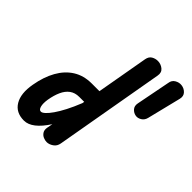

<svg xmlns="http://www.w3.org/2000/svg" viewBox="-236 -1116 1310 1310"><g transform="rotate(45 419.5 -461.0)"><path d="M190 6Q111.5 6 76.8 -52.2Q42 -110.5 60 -210.5Q75.5 -299.5 112 -364.5Q148.5 -429.5 205.2 -465Q262 -500.5 339 -500.5H412.5L478.5 -874.5Q484 -904.5 504.5 -916.5Q525 -928.5 548.5 -928.5Q578 -928.5 601.2 -909.8Q624.5 -891 618 -856.5L478.5 -62.5Q473.5 -32 450 -16Q426.5 0 403 0Q387 0 370 -7.5Q353 -15 342.8 -30.8Q332.5 -46.5 336.5 -71L344.5 -114Q306 -54.5 267.2 -24.2Q228.5 6 190 6ZM204.5 -210.5Q198 -169.5 204.8 -144.2Q211.5 -119 228.5 -119Q240 -119 257.2 -134.5Q274.5 -150 296 -180.8Q317.5 -211.5 341 -256.8Q364.5 -302 388 -361L390.5 -375.5H342.5Q302 -375.5 274.2 -355Q246.5 -334.5 229.8 -297.5Q213 -260.5 204.5 -210.5ZM705.5 -557.5Q683 -561.5 667 -579.5Q651 -597.5 656.5 -626L704.5 -872Q708.5 -901.5 732 -915Q755.5 -928.5 779.5 -925.5Q806.5 -922.5 825.5 -902.8Q844.5 -883 837 -852L776.5 -607Q770 -580 748.5 -566.8Q727 -553.5 705.5 -557.5Z"/></g></svg>

Font: Edu VIC WA NT Hand
Style: Regular
Weight: 400
Designer: Tina and Corey Anderson, Eben Sorkin, Mirko Velimirovic
Foundry: Google for Education
Version: Version 1.000